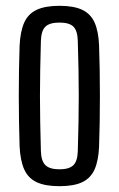

<svg xmlns="http://www.w3.org/2000/svg" viewBox="-20 -627 404 654"><path d="M182.5 7.2Q134 7.2 105 -6.4Q75.9 -20.1 62.6 -49.8Q49.2 -79.6 46.8 -127.8Q45.5 -166.7 44.8 -210.3Q44 -254 44 -299.3Q44 -344.6 44.7 -388.5Q45.4 -432.4 46.8 -472Q49.2 -520.4 62.5 -550.1Q75.8 -579.8 104.9 -593.5Q133.9 -607.2 182.5 -607.2Q231.5 -607.2 260.3 -593.5Q289 -579.7 302.3 -550Q315.5 -520.3 317.5 -472Q318.9 -433.1 319.6 -389.4Q320.3 -345.7 320.3 -300.6Q320.3 -255.5 319.6 -211.5Q318.9 -167.5 317.5 -127.8Q315.5 -80.2 302.3 -50.2Q289 -20.3 260.3 -6.5Q231.5 7.2 182.5 7.2ZM182.5 -50.3Q215.5 -50.3 229.8 -64.2Q244.1 -78 245 -112.5Q246.4 -164.4 247.4 -210.2Q248.3 -256 248.3 -300.1Q248.3 -344.2 247.4 -390Q246.4 -435.8 245 -487.3Q244.1 -522.1 230.2 -536.1Q216.3 -550.1 182.5 -550.1Q148.8 -550.1 134.6 -536.1Q120.3 -522.1 119.3 -487.3Q117.9 -435.8 117 -389.9Q116.1 -344.1 116.1 -299.9Q116.1 -255.6 117 -209.8Q117.9 -163.9 119.3 -112.5Q120.3 -78 135 -64.2Q149.6 -50.3 182.5 -50.3Z"/></svg>

Font: Big Shoulders Display SC Thin
Style: Regular
Weight: 100
Designer: Patric King
Foundry: XO Type Co
Version: Version 2.002